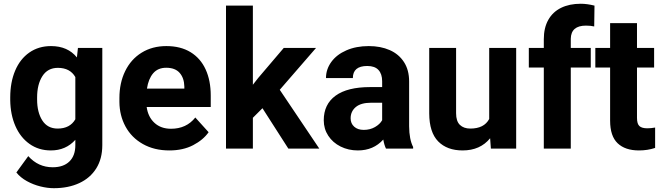

<svg xmlns="http://www.w3.org/2000/svg" viewBox="-20 -780 3478 1008"><path d="M65.9 125.5 128.4 39.6Q180.7 98.1 256.8 98.1Q313 98.1 344.2 67.9Q375.5 37.6 375.5 -17.6V-45.9Q325.7 9.8 247.1 9.8Q183.1 9.8 135 -24.4Q86.9 -58.6 60.8 -118.4Q34.7 -178.2 33.7 -253.9V-268.1Q33.7 -348.1 59.6 -409.2Q85.4 -470.2 134 -504.2Q182.6 -538.1 248 -538.1Q335.4 -538.1 383.8 -478.5L389.2 -528.3H517.1V-18.1Q517.1 53.2 485.4 104Q453.6 154.8 396 181.4Q338.4 208 262.7 208Q229 208 191.9 198.7Q154.8 189.5 121.1 170.9Q87.4 152.3 65.9 125.5ZM174.8 -257.8Q174.8 -190.4 202.1 -147.7Q229.5 -105 282.7 -105Q347.2 -105 375.5 -153.8V-375.5Q347.7 -423.8 283.7 -423.8Q230.5 -423.8 202.6 -380.4Q174.8 -336.9 174.8 -268.1Z M1075.2 -85.9Q1046.9 -45.4 993.9 -17.8Q940.9 9.8 869.1 9.8Q789.6 9.8 730 -23.9Q670.4 -57.6 638.9 -115.7Q607.4 -173.8 606.9 -244.6V-265.1Q606.9 -344.7 637.2 -406.7Q667.5 -468.8 723.4 -503.4Q779.3 -538.1 853.5 -538.1Q928.2 -538.1 980.5 -506.1Q1032.7 -474.1 1059.6 -415.5Q1086.4 -356.9 1086.4 -278.3V-218.3H750Q757.3 -166 791 -135Q824.7 -104 877.9 -104Q958.5 -104 1005.4 -163.1ZM751.5 -314.9H947.8V-325.7Q946.8 -370.6 923.1 -397.5Q899.4 -424.3 852.5 -424.3Q809.1 -424.3 784.2 -395.3Q759.3 -366.2 751.5 -314.9Z M1493.7 0 1357.9 -211.9 1307.6 -161.6V0H1166.5V-750.5H1307.6V-335L1335 -370.1L1469.7 -528.3H1639.2L1448.7 -308.6L1656.2 0Z M2006.3 0Q1997.1 -19 1992.2 -47.4Q1940.9 9.8 1858.9 9.8Q1809.1 9.8 1768.1 -10.7Q1727.1 -31.2 1703.4 -67.4Q1679.7 -103.5 1679.7 -148.4Q1679.7 -232.4 1741.7 -277.6Q1803.7 -322.8 1923.3 -322.8H1986.3V-353.5Q1986.3 -391.6 1967 -412.6Q1947.8 -433.6 1908.2 -433.6Q1832.5 -433.6 1832.5 -370.1H1691.4Q1691.4 -416 1719.2 -454.6Q1747.1 -493.2 1798.3 -515.6Q1849.6 -538.1 1916 -538.1Q1978 -538.1 2025.9 -517.1Q2073.7 -496.1 2100.8 -454.3Q2127.9 -412.6 2127.9 -352.5V-117.2Q2128.4 -48.3 2148.9 -8.3V0ZM1986.3 -148.9V-240.7H1928.7Q1875 -240.7 1847.9 -218Q1820.8 -195.3 1820.8 -158.7Q1820.8 -131.8 1839.4 -115Q1857.9 -98.1 1889.6 -98.1Q1922.9 -98.1 1948.7 -113Q1974.6 -127.9 1986.3 -148.9Z M2557.1 0 2553.2 -54.2Q2501 9.8 2408.7 9.8Q2327.1 9.8 2280.5 -37.6Q2233.9 -85 2233.4 -184.6V-528.3H2374.5V-185.5Q2374.5 -143.6 2394.5 -124.3Q2414.6 -105 2449.2 -105Q2521.5 -105 2548.3 -155.3V-528.3H2689.9V0Z M3081.5 -425.3H2976.6V0H2835V-425.3H2756.3V-528.3H2835V-574.2Q2835 -633.8 2858.4 -675.5Q2881.8 -717.3 2925.5 -738.8Q2969.2 -760.3 3028.8 -760.3Q3062 -760.3 3101.1 -750.5L3099.6 -641.1Q3081.5 -645.5 3056.2 -645.5Q2978 -645.5 2976.6 -576.7V-528.3H3081.5Z M3419.4 -3.4Q3379.9 9.8 3334.5 9.8Q3262.2 9.8 3222.7 -27.8Q3183.1 -65.4 3183.1 -146.5V-425.3H3105.5V-528.3H3183.1V-658.7H3324.2V-528.3H3414.1V-425.3H3324.2V-161.1Q3324.2 -129.4 3337.2 -117.9Q3350.1 -106.4 3378.4 -106.4Q3398.4 -106.4 3419.4 -110.4Z"/></svg>

Font: Mardoto
Style: Bold
Weight: 700
Designer: Christian Robertson, Vahan Hovhannisyan
Foundry: Google
Version: Version 1.000